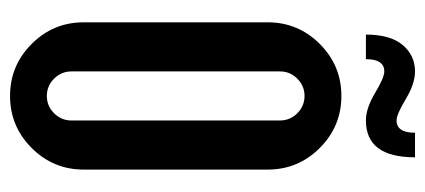

<svg xmlns="http://www.w3.org/2000/svg" viewBox="-252 -594 846 382"><g transform="rotate(90 171.0 -403.0)"><path d="M170.9 -659.2Q231.4 -659.2 274.4 -616.2Q317.4 -573.2 317.4 -512.7V-146.5Q317.4 -85.9 274.4 -43Q231.4 0 170.9 0Q110.4 0 67.4 -43Q24.4 -85.9 24.4 -146.5V-512.7Q24.4 -573.2 67.4 -616.2Q110.4 -659.2 170.9 -659.2ZM219.7 -537.1Q219.7 -557.1 205.3 -571.5Q190.9 -585.9 170.9 -585.9Q150.9 -585.9 136.5 -571.5Q122.1 -557.1 122.1 -537.1V-122.1Q122.1 -102.1 136.5 -87.6Q150.9 -73.2 170.9 -73.2Q190.9 -73.2 205.3 -87.6Q219.7 -102.1 219.7 -122.1ZM97.7 -708H48.8Q48.8 -756.8 69.6 -781.2Q90.3 -805.7 122.1 -805.7Q146.5 -805.7 177 -787.4Q207.5 -769 219.7 -769Q244.1 -769 244.1 -805.7H293Q293 -756.8 274.7 -732.4Q256.3 -708 219.7 -708Q195.3 -708 164.8 -726.3Q134.3 -744.6 122.1 -744.6Q97.7 -744.6 97.7 -708Z"/></g></svg>

Font: Alegre Sans
Style: Regular
Weight: 400
Width: 3
Designer: GrandChaos9000
Version: Version 1.2.6 - August 1, 2014